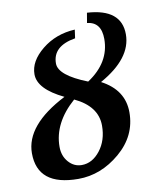

<svg xmlns="http://www.w3.org/2000/svg" viewBox="-82 -785 739 867"><g transform="rotate(-10 287.0 -352.0)"><path d="M233.4 -44.4Q282.2 -44.4 318.1 -90.6Q354 -136.7 354 -204.1Q354 -293 250.5 -341.8Q148.4 -252 148.4 -142.6Q148.4 -100.6 173.3 -72.5Q198.2 -44.4 233.4 -44.4ZM207.5 14.6Q20.5 14.6 20.5 -135.7Q20.5 -264.6 209.5 -361.3Q93.8 -417 93.8 -484.9Q93.8 -544.9 157 -596.2Q220.2 -647.5 308.1 -652.3L302.7 -613.3Q197.8 -595.7 197.8 -516.1Q197.8 -461.4 327.1 -410.6Q432.1 -480 432.1 -587.4Q432.1 -665.5 367.7 -671.9L375.5 -717.8Q531.7 -708.5 531.7 -591.3Q531.7 -481 383.8 -398.4Q486.3 -344.7 486.3 -241.7Q486.3 -133.8 398.9 -59.6Q311.5 14.6 207.5 14.6Z"/></g></svg>

Font: Kelvinch
Style: Bold Italic
Weight: 700
Italic angle: -10°
Designer: Paul James Miller
Foundry: High-Logic / Made with FontCreator
Version: Version 3.30 September 23, 2016